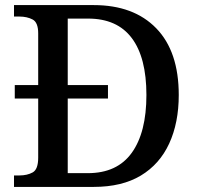

<svg xmlns="http://www.w3.org/2000/svg" viewBox="-20 -734 778 754"><path d="M35 0V-45H56Q87 -45 108.5 -57Q130 -69 130 -115V-347H38V-400H130V-603Q130 -646 108 -657.5Q86 -669 56 -669H35V-714H348Q505 -714 593.5 -623Q682 -532 682 -361Q682 -252 644.5 -170.5Q607 -89 533 -44.5Q459 0 348 0ZM325 -54Q440 -54 497.5 -134Q555 -214 555 -361Q555 -508 497.5 -584.5Q440 -661 326 -661H246V-400H404V-347H246V-54Z"/></svg>

Font: Noto Serif NP Hmong Medium
Style: Regular
Weight: 500
Designer: Dalton Maag Ltd
Foundry: Dalton Maag Ltd
Version: Version 1.001; ttfautohint (v1.8.4.7-5d5b)